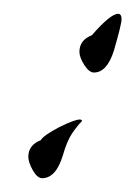

<svg xmlns="http://www.w3.org/2000/svg" viewBox="-20 -243 199 278"><path d="M116 -138Q109 -138 102 -149Q95 -160 95 -168Q95 -185 113 -192Q140 -223 151 -223Q156 -223 156 -215Q156 -208 145 -170Q135 -138 116 -138ZM41 15Q34 15 27.5 3.5Q21 -8 21 -16Q21 -33 39 -40Q43 -47 66 -59Q88 -70 96 -70Q97 -70 98 -69L99 -68Q92 -61 84.5 -50Q77 -39 71 -18Q61 15 41 15Z"/></svg>

Font: Lavishly Yours
Style: Regular
Weight: 400
Designer: Robert E. Leuschke
Foundry: Robert E. Leuschke
Version: Version 1.010; ttfautohint (v1.8.3)